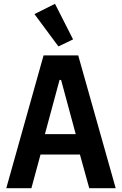

<svg xmlns="http://www.w3.org/2000/svg" viewBox="-20 -989 640 1009"><path d="M588 0C588 0 391 -698 391 -698C391 -698 209 -698 209 -698C209 -698 13 0 13 0C13 0 145 0 145 0C145 0 193 -177 193 -177C193 -177 400 -177 400 -177C400 -177 449 0 449 0C449 0 588 0 588 0ZM378 -284C378 -284 216 -284 216 -284C216 -284 293 -569 293 -569C293 -569 301 -569 301 -569C301 -569 378 -284 378 -284ZM287 -745C287 -745 364 -782 364 -782C364 -782 269 -969 269 -969C269 -969 161 -915 161 -915C161 -915 287 -745 287 -745Z"/></svg>

Font: IBM Plex Mono Mod
Style: SemiBold
Weight: 500
Designer: Mike Abbink, Paul van der Laan, Pieter van Rosmalen
Foundry: Bold Monday
Version: ""